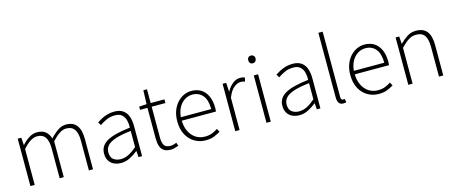

<svg xmlns="http://www.w3.org/2000/svg" viewBox="-47 -1427 4906 2074"><g transform="rotate(-15 2406.0 -390.5)"><path d="M102 0V-530H142L148 -447H150Q186 -488 229.5 -515.5Q273 -543 318 -543Q382 -543 416 -513.5Q450 -484 464 -435Q510 -485 554 -514Q598 -543 644 -543Q723 -543 762.5 -492.5Q802 -442 802 -340V0H756V-334Q756 -418 726.5 -459.5Q697 -501 635 -501Q598 -501 559.5 -476Q521 -451 475 -401V0H429V-334Q429 -418 400 -459.5Q371 -501 310 -501Q273 -501 233 -476Q193 -451 150 -401V0Z M1115 13Q1073 13 1038 -2.5Q1003 -18 982 -50.5Q961 -83 961 -132Q961 -220 1043.5 -266Q1126 -312 1303 -332Q1305 -374 1295.5 -412.5Q1286 -451 1259 -476.5Q1232 -502 1179 -502Q1124 -502 1080 -480.5Q1036 -459 1008 -439L987 -475Q1006 -488 1035 -504Q1064 -520 1102 -531.5Q1140 -543 1183 -543Q1246 -543 1283 -515.5Q1320 -488 1335.5 -442Q1351 -396 1351 -340V0H1311L1306 -69H1303Q1263 -36 1215 -11.5Q1167 13 1115 13ZM1122 -28Q1168 -28 1211 -50Q1254 -72 1303 -114V-295Q1194 -283 1129.5 -261.5Q1065 -240 1037 -208.5Q1009 -177 1009 -134Q1009 -76 1042.5 -52Q1076 -28 1122 -28Z M1672 13Q1622 13 1593.5 -6.5Q1565 -26 1553.5 -62Q1542 -98 1542 -146V-489H1459V-525L1543 -530L1548 -684H1589V-530H1743V-489H1589V-141Q1589 -91 1606 -59.5Q1623 -28 1679 -28Q1694 -28 1712.5 -33Q1731 -38 1745 -45L1758 -7Q1735 1 1712 7Q1689 13 1672 13Z M2060 13Q1993 13 1937 -20Q1881 -53 1848 -115Q1815 -177 1815 -264Q1815 -329 1834 -380.5Q1853 -432 1886 -468.5Q1919 -505 1960 -524Q2001 -543 2046 -543Q2109 -543 2154 -514.5Q2199 -486 2224 -431Q2249 -376 2249 -298Q2249 -289 2248.5 -279.5Q2248 -270 2246 -259H1864Q1865 -192 1890 -140Q1915 -88 1959.5 -58Q2004 -28 2064 -28Q2108 -28 2142.5 -41Q2177 -54 2207 -75L2227 -38Q2195 -19 2157 -3Q2119 13 2060 13ZM1864 -298H2204Q2204 -400 2161 -451Q2118 -502 2046 -502Q2001 -502 1961.5 -478Q1922 -454 1896 -408.5Q1870 -363 1864 -298Z M2393 0V-530H2433L2439 -431H2441Q2468 -480 2506.5 -511.5Q2545 -543 2591 -543Q2606 -543 2618.5 -541Q2631 -539 2644 -532L2633 -490Q2620 -495 2610.5 -497Q2601 -499 2585 -499Q2550 -499 2510.5 -468Q2471 -437 2441 -361V0Z M2742 0V-530H2790V0ZM2767 -659Q2749 -659 2737.5 -671Q2726 -683 2726 -704Q2726 -723 2737.5 -734.5Q2749 -746 2767 -746Q2784 -746 2796 -734.5Q2808 -723 2808 -704Q2808 -683 2796 -671Q2784 -659 2767 -659Z M3109 13Q3067 13 3032 -2.5Q2997 -18 2976 -50.5Q2955 -83 2955 -132Q2955 -220 3037.5 -266Q3120 -312 3297 -332Q3299 -374 3289.5 -412.5Q3280 -451 3253 -476.5Q3226 -502 3173 -502Q3118 -502 3074 -480.5Q3030 -459 3002 -439L2981 -475Q3000 -488 3029 -504Q3058 -520 3096 -531.5Q3134 -543 3177 -543Q3240 -543 3277 -515.5Q3314 -488 3329.5 -442Q3345 -396 3345 -340V0H3305L3300 -69H3297Q3257 -36 3209 -11.5Q3161 13 3109 13ZM3116 -28Q3162 -28 3205 -50Q3248 -72 3297 -114V-295Q3188 -283 3123.5 -261.5Q3059 -240 3031 -208.5Q3003 -177 3003 -134Q3003 -76 3036.5 -52Q3070 -28 3116 -28Z M3598 13Q3577 13 3563.5 4Q3550 -5 3542.5 -23Q3535 -41 3535 -69V-794H3583V-63Q3583 -46 3589 -37.5Q3595 -29 3605 -29Q3609 -29 3613 -29.5Q3617 -30 3625 -31L3633 8Q3625 10 3618 11.5Q3611 13 3598 13Z M3995 13Q3928 13 3872 -20Q3816 -53 3783 -115Q3750 -177 3750 -264Q3750 -329 3769 -380.5Q3788 -432 3821 -468.5Q3854 -505 3895 -524Q3936 -543 3981 -543Q4044 -543 4089 -514.5Q4134 -486 4159 -431Q4184 -376 4184 -298Q4184 -289 4183.5 -279.5Q4183 -270 4181 -259H3799Q3800 -192 3825 -140Q3850 -88 3894.5 -58Q3939 -28 3999 -28Q4043 -28 4077.5 -41Q4112 -54 4142 -75L4162 -38Q4130 -19 4092 -3Q4054 13 3995 13ZM3799 -298H4139Q4139 -400 4096 -451Q4053 -502 3981 -502Q3936 -502 3896.5 -478Q3857 -454 3831 -408.5Q3805 -363 3799 -298Z M4328 0V-530H4368L4374 -447H4376Q4417 -488 4460 -515.5Q4503 -543 4558 -543Q4640 -543 4679.5 -492.5Q4719 -442 4719 -340V0H4671V-334Q4671 -418 4642.5 -459.5Q4614 -501 4549 -501Q4502 -501 4463 -476Q4424 -451 4376 -401V0Z"/></g></svg>

Font: Noto Sans TC ExtraLight
Style: Regular
Weight: 250
Designer: Ryoko NISHIZUKA  (kana, bopomofo & ideographs); Paul D. Hunt (Latin, Greek & Cyrillic); Sandoll Communications , Soo-you
Foundry: Adobe
Version: Version 2.004-H2;hotconv 1.0.118;makeotfexe 2.5.65603